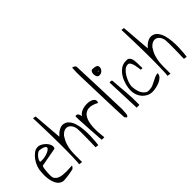

<svg xmlns="http://www.w3.org/2000/svg" viewBox="-12 -1366 1974 1974"><g transform="rotate(-45 975.5 -378.5)"><path d="M25.4 -229.5Q25.4 -258.8 38.1 -294.4Q50.8 -330.1 72.8 -360.8Q94.7 -391.6 122.6 -412.6Q150.4 -433.6 180.7 -433.6Q197.3 -433.6 213.4 -426.8Q229.5 -419.9 244.6 -408.7Q259.8 -397.5 272 -383.3Q284.2 -369.1 291 -353.5Q297.9 -337.9 298.3 -323.2Q298.8 -308.6 290 -297.9L84 -259.8Q80.1 -258.8 77.1 -250.5Q74.2 -242.2 72.3 -229.5Q70.3 -216.8 68.8 -201.7Q67.4 -186.5 66.4 -172.4Q65.4 -158.2 65.4 -147Q65.4 -135.7 65.4 -129.9Q65.4 -102.5 78.6 -85.4Q91.8 -68.4 112.3 -59.6Q132.8 -50.8 158.7 -47.9Q184.6 -44.9 210 -44.9Q235.4 -44.9 257.8 -46.9Q280.3 -48.8 294.9 -48.8Q294.9 -44.9 292 -40Q289.1 -35.2 285.2 -30.8Q281.2 -26.4 277.3 -22.9Q273.4 -19.5 272.5 -18.6Q264.6 -16.6 248.5 -13.2Q232.4 -9.8 214.4 -6.8Q196.3 -3.9 180.7 -2Q165 0 159.2 0Q128.9 5.9 106.4 -1Q84 -7.8 68.4 -24.4Q52.7 -41 43 -64.9Q33.2 -88.9 28.3 -116.2Q23.4 -143.6 22.9 -172.9Q22.5 -202.1 25.4 -229.5ZM167 -396.5Q158.2 -396.5 144 -387.2Q129.9 -377.9 117.7 -363.8Q105.5 -349.6 97.2 -333.5Q88.9 -317.4 91.8 -305.7Q117.2 -302.7 144.5 -306.6Q171.9 -310.5 194.3 -318.8Q216.8 -327.1 231.4 -338.4Q246.1 -349.6 245.6 -361.3Q245.1 -373 227.1 -382.3Q209 -391.6 167 -396.5Z M387.7 -669.9 413.1 -349.6Q419.9 -355.5 430.7 -367.2Q441.4 -378.9 456.1 -389.2Q470.7 -399.4 488.3 -406.7Q505.9 -414.1 526.4 -413.1Q566.4 -409.2 590.3 -380.9Q614.3 -352.5 626.5 -311.5Q638.7 -270.5 642.6 -222.2Q646.5 -173.8 645 -129.9Q643.6 -85.9 640.1 -51.8Q636.7 -17.6 634.8 -4.9L599.6 -9.8Q599.6 -18.6 600.1 -37.6Q600.6 -56.6 601.6 -82.5Q602.5 -108.4 602.5 -136.7Q602.5 -165 603 -189.9Q603.5 -214.8 603 -234.4Q602.5 -253.9 601.6 -261.7Q602.5 -289.1 590.8 -314.5Q579.1 -339.8 559.6 -353Q540 -366.2 512.7 -361.8Q485.4 -357.4 454.1 -323.2Q426.8 -282.2 414.1 -242.7Q401.4 -203.1 397.5 -164.6Q393.6 -126 394.5 -85.4Q395.5 -44.9 394.5 0L356.4 -5.9Q359.4 -16.6 360.8 -45.4Q362.3 -74.2 363.3 -114.7Q364.3 -155.3 364.7 -205.1Q365.2 -254.9 364.7 -308.1Q364.3 -361.3 363.3 -415Q362.3 -468.8 360.8 -517.6Q359.4 -566.4 357.9 -607.4Q356.4 -648.4 355.5 -674.8Z M678.7 -380.9Q690.4 -385.7 699.2 -382.8Q708 -379.9 713.9 -372.1Q719.7 -364.3 722.7 -354Q725.6 -343.8 727.5 -334Q740.2 -355.5 764.2 -368.7Q788.1 -381.8 815.4 -386.2Q842.8 -390.6 870.1 -388.2Q897.5 -385.7 916.5 -376.5Q935.5 -367.2 943.4 -351.1Q951.2 -335 939.5 -313.5Q914.1 -328.1 886.2 -336.9Q858.4 -345.7 832 -342.8Q805.7 -339.8 783.2 -322.8Q760.7 -305.7 746.1 -268.6Q731.4 -231.4 728 -170.4Q724.6 -109.4 736.3 -18.6H699.2Q699.2 -18.6 697.8 -34.7Q696.3 -50.8 694.8 -77.1Q693.4 -103.5 690.9 -135.7Q688.5 -168 686.5 -201.2Q684.6 -234.4 683.1 -265.1Q681.6 -295.9 679.7 -318.4Q679.7 -321.3 679.2 -330.1Q678.7 -338.9 678.7 -349.1Q678.7 -359.4 678.7 -368.2Q678.7 -377 678.7 -380.9Z M1007.8 -758.8Q1021.5 -756.8 1031.7 -751.5Q1042 -746.1 1047.9 -732.4Q1047.9 -713.9 1049.3 -681.2Q1050.8 -648.4 1052.2 -605.5Q1053.7 -562.5 1055.7 -512.7Q1057.6 -462.9 1059.6 -412.1Q1061.5 -361.3 1063 -311.5Q1064.5 -261.7 1065.9 -218.8Q1067.4 -175.8 1068.4 -142.6Q1069.3 -109.4 1070.3 -91.8Q1070.3 -89.8 1069.8 -85Q1069.3 -80.1 1068.8 -73.2Q1068.4 -66.4 1067.9 -60.1Q1067.4 -53.7 1067.4 -50.8Q1066.4 -44.9 1066.4 -36.6Q1066.4 -28.3 1064.5 -20.5Q1062.5 -12.7 1058.1 -6.3Q1053.7 0 1043.9 1L1027.3 -19.5Q1026.4 -20.5 1024.9 -56.2Q1023.4 -91.8 1021 -148.9Q1018.6 -206.1 1016.6 -277.8Q1014.6 -349.6 1012.2 -422.9Q1009.8 -496.1 1007.8 -563.5Q1005.9 -630.9 1004.9 -679.7Q1004.9 -683.6 1005.4 -695.3Q1005.9 -707 1006.3 -719.2Q1006.8 -731.4 1007.3 -742.7Q1007.8 -753.9 1007.8 -758.8Z M1171.9 -378.9Q1183.6 -378.9 1191.9 -379.9Q1200.2 -380.9 1206.1 -370.1Q1209 -326.2 1212.9 -280.8Q1216.8 -235.4 1220.7 -189.5Q1224.6 -143.6 1226.1 -97.2Q1227.5 -50.8 1226.6 -6.8Q1226.6 -1 1223.6 0.5Q1220.7 2 1215.3 1.5Q1210 1 1202.6 0.5Q1195.3 0 1186.5 2ZM1115.2 -553.7Q1115.2 -560.5 1116.2 -568.8Q1117.2 -577.1 1120.6 -584Q1124 -590.8 1129.4 -595.7Q1134.8 -600.6 1142.6 -600.6Q1154.3 -600.6 1166 -599.6Q1177.7 -598.6 1188.5 -595.2Q1199.2 -591.8 1206.1 -584.5Q1212.9 -577.1 1212.9 -563.5Q1212.9 -540 1195.3 -522Q1177.7 -503.9 1152.3 -503.9Q1132.8 -503.9 1124 -519Q1115.2 -534.2 1115.2 -553.7ZM1171.9 -548.8Q1168.9 -548.8 1168.9 -543.9Q1168.9 -539.1 1171.9 -539.1Q1175.8 -539.1 1175.8 -543.9Q1175.8 -548.8 1171.9 -548.8Z M1266.6 -167Q1266.6 -203.1 1278.3 -247.1Q1290 -291 1312.5 -328.6Q1335 -366.2 1368.2 -391.6Q1401.4 -417 1445.3 -417Q1467.8 -419.9 1481.4 -412.6Q1495.1 -405.3 1502.4 -389.6Q1509.8 -374 1512.2 -354Q1514.6 -334 1515.1 -313Q1515.6 -292 1515.1 -273.9Q1514.6 -255.9 1516.6 -244.1H1492.2Q1491.2 -250 1488.8 -272Q1486.3 -293.9 1480.5 -317.4Q1474.6 -340.8 1464.4 -359.4Q1454.1 -377.9 1435.5 -377.9Q1408.2 -377.9 1384.3 -356.4Q1360.4 -335 1342.8 -304.7Q1325.2 -274.4 1314.5 -242.2Q1303.7 -210 1303.7 -188.5Q1304.7 -164.1 1310.5 -135.3Q1316.4 -106.4 1329.6 -83Q1342.8 -59.6 1364.3 -44.9Q1385.7 -30.3 1417 -36.1Q1440.4 -36.1 1461.9 -45.9Q1483.4 -55.7 1503.9 -66.4Q1524.4 -77.1 1545.4 -86.9Q1566.4 -96.7 1589.8 -96.7Q1589.8 -71.3 1571.3 -52.2Q1552.7 -33.2 1525.9 -21.5Q1499 -9.8 1469.2 -3.9Q1439.5 2 1418.9 2Q1385.7 2 1357.9 -11.7Q1330.1 -25.4 1309.6 -48.3Q1289.1 -71.3 1277.8 -102.1Q1266.6 -132.8 1266.6 -167Z M1672.9 -669.9 1698.2 -349.6Q1705.1 -355.5 1715.8 -367.2Q1726.6 -378.9 1741.2 -389.2Q1755.9 -399.4 1773.4 -406.7Q1791 -414.1 1811.5 -413.1Q1851.6 -409.2 1875.5 -380.9Q1899.4 -352.5 1911.6 -311.5Q1923.8 -270.5 1927.7 -222.2Q1931.6 -173.8 1930.2 -129.9Q1928.7 -85.9 1925.3 -51.8Q1921.9 -17.6 1919.9 -4.9L1884.8 -9.8Q1884.8 -18.6 1885.3 -37.6Q1885.7 -56.6 1886.7 -82.5Q1887.7 -108.4 1887.7 -136.7Q1887.7 -165 1888.2 -189.9Q1888.7 -214.8 1888.2 -234.4Q1887.7 -253.9 1886.7 -261.7Q1887.7 -289.1 1876 -314.5Q1864.3 -339.8 1844.7 -353Q1825.2 -366.2 1797.9 -361.8Q1770.5 -357.4 1739.3 -323.2Q1711.9 -282.2 1699.2 -242.7Q1686.5 -203.1 1682.6 -164.6Q1678.7 -126 1679.7 -85.4Q1680.7 -44.9 1679.7 0L1641.6 -5.9Q1644.5 -16.6 1646 -45.4Q1647.5 -74.2 1648.4 -114.7Q1649.4 -155.3 1649.9 -205.1Q1650.4 -254.9 1649.9 -308.1Q1649.4 -361.3 1648.4 -415Q1647.5 -468.8 1646 -517.6Q1644.5 -566.4 1643.1 -607.4Q1641.6 -648.4 1640.6 -674.8Z"/></g></svg>

Font: Annie Use Your Telescope
Style: Regular
Weight: 400
Designer: Kimberly Geswein
Foundry: Kimberly Geswein
Version: Version 1.002 2001